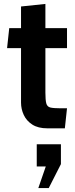

<svg xmlns="http://www.w3.org/2000/svg" viewBox="-20 -643 384 977"><path d="M221 10Q174 10 144.5 -9Q115 -28 101 -58Q87 -88 87 -121V-398H16L27 -500H87V-610L211 -623V-500H321V-398H211V-172Q211 -134 215.5 -117Q220 -100 236 -96Q252 -92 287 -92H321L310 10ZM228 314H175L213 204H167V91H290V192Z"/></svg>

Font: Cabin VF Beta
Style: Regular
Weight: 400
Designer: Pablo Impallari
Foundry: Pablo Impallari. http://www.impallari.com Igino Marini. http://www.ikern.com
Version: Version 2.200